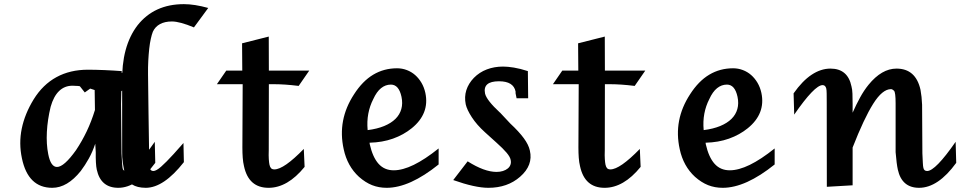

<svg xmlns="http://www.w3.org/2000/svg" viewBox="-20 -899 4730 931"><path d="M441.9 -202.1Q428.7 -162.6 410.6 -130.1Q392.6 -97.7 371.6 -69.8Q306.2 11.7 233.4 11.7Q116.2 11.7 86.4 -130.9Q70.8 -203.6 85.4 -275.1Q100.1 -346.7 143.1 -417Q187.5 -488.8 253.7 -524.9Q319.8 -561 406.7 -561Q423.8 -561 444.6 -560.5Q465.3 -560.1 487.1 -559.1Q508.8 -558.1 530.3 -556.9Q551.8 -555.7 570.3 -554.2L566.9 -394V-395L569.3 -155.3Q570.3 -127.4 571.8 -109.6Q573.2 -91.8 574.2 -85Q576.2 -69.8 590.8 -69.8Q632.3 -69.8 730.5 -211.4L732.9 -109.4Q644 11.7 553.7 11.7Q468.3 11.7 449.2 -76.7Q446.3 -89.4 445.1 -111.3Q443.8 -133.3 444.3 -161.1ZM439 -462.4Q409.2 -473.1 384.3 -478.3Q359.4 -483.4 331.5 -483.4Q293 -483.4 266.4 -457.5Q239.7 -431.6 225.6 -381.3Q210.4 -318.8 207.3 -259.5Q204.1 -200.2 213.9 -151.4Q226.1 -89.4 256.3 -89.4Q290.5 -89.4 348.6 -170.9Q377.9 -214.8 400.6 -262.5Q423.3 -310.1 440.4 -365.7ZM391.1 -450.7 348.6 -504.4 403.3 -546.4 445.8 -489.7ZM560.1 -450.7 516.6 -505.4 572.3 -546.4 613.8 -490.2Z M871.6 -112.8Q773.9 11.7 686.5 11.7Q604 11.2 587.4 -52Q570.8 -115.2 572.3 -162.1V-495.6Q570.3 -585.9 589.1 -655.8Q607.9 -725.6 647 -776.4Q728 -878.9 871.6 -878.9Q923.3 -878.9 989.7 -860.4L920.4 -766.1Q851.6 -794.9 813.5 -794.9Q779.3 -794.9 755.9 -782.2Q732.4 -769.5 721.2 -745.1Q715.8 -731.4 711.2 -710.4Q706.5 -689.5 703.6 -662.8Q700.7 -636.2 699 -604.7Q697.3 -573.2 697.8 -538.1Q698.7 -443.4 700.2 -346.7Q701.7 -250 703.1 -155.3Q703.1 -127 704.3 -109.4Q705.6 -91.8 706.5 -85Q709.5 -69.8 723.6 -69.8Q737.3 -69.8 761 -90.6Q784.7 -111.3 821.8 -151.9L869.6 -205.6Z M1156.7 -490.7H1031.7L1077.1 -556.6H1154.8L1153.8 -689L1283.2 -721.7L1283.7 -556.6H1479.5L1428.2 -482.4Q1392.6 -486.8 1362.8 -488.8Q1333 -490.7 1309.6 -490.7H1283.7L1283.2 -170.4Q1282.2 -144.5 1283.4 -127Q1284.7 -109.4 1286.6 -100.6Q1289.1 -88.9 1294.4 -83.3Q1299.8 -77.6 1310.5 -77.6Q1356.4 -77.6 1453.1 -176.8L1457 -89.8Q1374.5 11.7 1282.2 11.7Q1185.5 11.7 1163.1 -93.3Q1158.7 -111.3 1157 -134Q1155.3 -156.7 1155.3 -183.1Z M2106.9 -101.6Q2037.1 -45.4 1973.9 -16.8Q1910.6 11.7 1855 11.7Q1816.9 11.7 1784.2 -1.2Q1751.5 -14.2 1720.7 -41.5Q1664.1 -93.3 1646.5 -175.8Q1615.2 -317.4 1696.8 -441.9Q1737.8 -505.9 1789.8 -536.9Q1841.8 -567.9 1905.3 -567.9Q1930.2 -567.9 1952.6 -559.3Q1975.1 -550.8 1992.9 -535.2Q2010.7 -519.5 2023.7 -497.6Q2036.6 -475.6 2042.5 -448.7Q2053.2 -398.4 2036.6 -355.5Q2020 -312.5 1976.6 -277.3Q1937 -245.1 1885.5 -226.8Q1834 -208.5 1772 -207L1772.9 -199.7Q1787.1 -136.7 1815.4 -105Q1843.8 -73.2 1889.2 -73.2Q1932.1 -73.2 1986.3 -99.6Q2040.5 -126 2106.9 -179.2ZM1790 -418.5Q1772.9 -385.3 1765.9 -347.9Q1758.8 -310.5 1762.7 -268.1Q1808.6 -273.9 1842.5 -287.8Q1876.5 -301.8 1897.5 -322.5Q1918.5 -343.3 1926 -370.4Q1933.6 -397.5 1926.8 -429.7Q1914.1 -488.8 1875.5 -488.8Q1849.1 -488.8 1827.6 -471.4Q1806.2 -454.1 1790 -418.5Z M2247.6 -116.7Q2328.6 -65.4 2387.7 -65.4Q2404.8 -65.4 2418.7 -69.8Q2432.6 -74.2 2442.1 -82Q2451.7 -89.8 2455.3 -100.6Q2459 -111.3 2456.1 -124Q2453.6 -138.2 2436.3 -158.7Q2418.9 -179.2 2387.7 -207L2332 -257.3Q2291.5 -293.9 2267.8 -330.6Q2244.1 -367.2 2238.3 -393.1Q2231 -429.2 2241.2 -461.7Q2251.5 -494.1 2277.8 -521.5Q2304.7 -548.8 2340.8 -562.5Q2377 -576.2 2419.4 -576.2Q2441.9 -576.2 2471.9 -571.3Q2502 -566.4 2539.6 -554.2L2541 -422.4H2484.9L2480 -446.8Q2480.5 -451.7 2480 -455.1Q2470.2 -504.9 2399.4 -504.9Q2319.8 -504.9 2332 -445.3Q2339.4 -413.1 2404.3 -353V-353.5L2454.6 -299.8Q2496.1 -261.2 2519.8 -229Q2543.5 -196.8 2549.3 -168.9Q2565.9 -97.7 2502 -42Q2440.9 11.7 2348.1 11.7Q2283.7 11.7 2177.7 -25.9Z M2786.1 -490.7H2661.1L2706.5 -556.6H2784.2L2783.2 -689L2912.6 -721.7L2913.1 -556.6H3108.9L3057.6 -482.4Q3022 -486.8 2992.2 -488.8Q2962.4 -490.7 2939 -490.7H2913.1L2912.6 -170.4Q2911.6 -144.5 2912.8 -127Q2914.1 -109.4 2916 -100.6Q2918.5 -88.9 2923.8 -83.3Q2929.2 -77.6 2939.9 -77.6Q2985.8 -77.6 3082.5 -176.8L3086.4 -89.8Q3003.9 11.7 2911.6 11.7Q2814.9 11.7 2792.5 -93.3Q2788.1 -111.3 2786.4 -134Q2784.7 -156.7 2784.7 -183.1Z M3736.3 -101.6Q3666.5 -45.4 3603.3 -16.8Q3540 11.7 3484.4 11.7Q3446.3 11.7 3413.6 -1.2Q3380.9 -14.2 3350.1 -41.5Q3293.5 -93.3 3275.9 -175.8Q3244.6 -317.4 3326.2 -441.9Q3367.2 -505.9 3419.2 -536.9Q3471.2 -567.9 3534.7 -567.9Q3559.6 -567.9 3582 -559.3Q3604.5 -550.8 3622.3 -535.2Q3640.1 -519.5 3653.1 -497.6Q3666 -475.6 3671.9 -448.7Q3682.6 -398.4 3666 -355.5Q3649.4 -312.5 3606 -277.3Q3566.4 -245.1 3514.9 -226.8Q3463.4 -208.5 3401.4 -207L3402.3 -199.7Q3416.5 -136.7 3444.8 -105Q3473.1 -73.2 3518.6 -73.2Q3561.5 -73.2 3615.7 -99.6Q3669.9 -126 3736.3 -179.2ZM3419.4 -418.5Q3402.3 -385.3 3395.3 -347.9Q3388.2 -310.5 3392.1 -268.1Q3438 -273.9 3471.9 -287.8Q3505.9 -301.8 3526.9 -322.5Q3547.9 -343.3 3555.4 -370.4Q3563 -397.5 3556.2 -429.7Q3543.5 -488.8 3504.9 -488.8Q3478.5 -488.8 3457 -471.4Q3435.5 -454.1 3419.4 -418.5Z M3989.3 6.8 3988.8 -401.4Q3988.8 -428.7 3988.5 -445.8Q3988.3 -462.9 3986.3 -470.7Q3981.9 -486.3 3968.8 -486.3Q3949.2 -486.3 3914.6 -450.2Q3879.9 -414.1 3831.1 -343.3L3828.1 -446.3Q3870.6 -506.8 3915.5 -536.6Q3960.4 -566.4 4006.8 -566.4Q4091.3 -566.4 4108.9 -479.5Q4112.8 -465.8 4113.5 -444.6Q4114.3 -423.3 4114.3 -395V-352.5Q4131.8 -392.1 4150.4 -426Q4168.9 -460 4191.4 -487.8Q4255.4 -566.4 4327.1 -566.4Q4420.4 -566.4 4443.4 -463.9Q4449.7 -430.7 4451.2 -391.1L4452.6 -155.3Q4454.1 -127 4454.8 -109.4Q4455.6 -91.8 4457.5 -85Q4460.4 -69.8 4475.6 -69.8Q4515.6 -69.8 4613.8 -211.4L4616.7 -109.4Q4528.8 11.7 4436.5 11.7Q4353 11.7 4333.5 -76.7Q4327.6 -103 4322.8 -161.1V-397.9Q4322.8 -451.7 4314.9 -459.2Q4307.1 -466.8 4300.3 -466.8Q4258.8 -466.8 4214.1 -395.8Q4169.4 -324.7 4114.3 -183.6V-0.5Z"/></svg>

Font: IranNastaliq
Style: Regular
Weight: 400
Designer: Hossein Zahedi
Version: Version 1.5